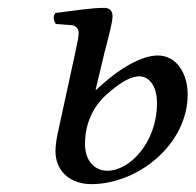

<svg xmlns="http://www.w3.org/2000/svg" viewBox="-20 -456 497 488"><path d="M245 -320C255 -359 266 -398 266 -415C266 -429 258 -436 245 -436C213 -436 168 -429 121 -423C114 -415 116 -404 122 -395L162 -392C174 -391 180 -382 180 -372C180 -363 177 -349 171 -321L128 -123C124 -106 121 -87 121 -72C121 -17 163 12 212 12C331 12 457 -89 457 -216C457 -270 428 -315 381 -315C342 -315 285 -285 225 -228H223ZM253 -22C220 -22 196 -48 196 -90C196 -165 239 -205 250 -215C289 -250 315 -262 334 -262C358 -262 379 -239 379 -194C379 -93 309 -22 253 -22Z"/></svg>

Font: Libertinus Serif
Style: Italic
Weight: 400
Italic angle: -12°
Designer: Philipp H. Poll, Khaled Hosny
Foundry: Caleb Maclennan
Version: Version 7.050;RELEASE